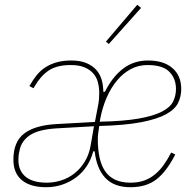

<svg xmlns="http://www.w3.org/2000/svg" viewBox="-20 -771 812 803"><path d="M176 -7Q206 -7 236 -16.5Q266 -26 291 -45.5Q316 -65 334 -94Q352 -123 359 -162L373 -243L214 -234Q140 -229 105 -205.5Q70 -182 62 -143Q58 -125 57.5 -117.5Q57 -110 57 -102Q57 -57 87 -32Q117 -7 176 -7ZM597 -499Q559 -499 527 -482Q495 -465 469.5 -434.5Q444 -404 426 -362.5Q408 -321 399 -273L397 -262Q497 -264 559.5 -275Q622 -286 657 -304Q692 -322 704 -346.5Q716 -371 716 -399Q716 -442 688.5 -470.5Q661 -499 597 -499ZM173 12Q107 12 71.5 -17.5Q36 -47 36 -103Q36 -178 81 -212.5Q126 -247 215 -252L377 -261L390 -329Q393 -343 394 -356.5Q395 -370 395 -381Q395 -405 389.5 -426.5Q384 -448 370 -464Q356 -480 333 -489.5Q310 -499 276 -499Q218 -499 183.5 -476Q149 -453 120 -402L103 -411Q117 -436 133 -456Q149 -476 170 -489.5Q191 -503 217.5 -510.5Q244 -518 278 -518Q315 -518 340.5 -507.5Q366 -497 382 -479.5Q398 -462 405 -438Q412 -414 412 -387H419Q448 -447 493 -482.5Q538 -518 599 -518Q665 -518 701.5 -486Q738 -454 738 -399Q738 -368 725 -341Q712 -314 675 -293.5Q638 -273 571 -260Q504 -247 395 -244Q393 -230 391 -215.5Q389 -201 389 -190Q389 -148 396 -114Q403 -80 419 -56Q435 -32 461.5 -19.5Q488 -7 526 -7Q558 -7 583 -16Q608 -25 628 -41.5Q648 -58 664.5 -81Q681 -104 696 -133L713 -125Q677 -54 634.5 -21Q592 12 526 12Q457 12 420.5 -27Q384 -66 376 -138H370Q361 -104 343 -76.5Q325 -49 299 -29.5Q273 -10 241 1Q209 12 173 12ZM435 -587 423 -597 554 -751 570 -738Z"/></svg>

Font: IBM Plex Sans Cond Thin
Style: Italic
Weight: 100
Width: 3
Italic angle: -11°
Designer: Mike Abbink, Paul van der Laan, Pieter van Rosmalen
Foundry: Bold Monday
Version: Version 1.3